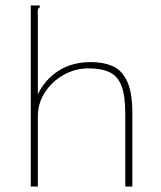

<svg xmlns="http://www.w3.org/2000/svg" viewBox="-20 -685 590 705"><path d="M93 -665H126V-658Q120 -655 119 -648.5Q118 -642 119 -626V-339Q146 -394 195.5 -425.5Q245 -457 314 -457Q359 -457 393 -442.5Q427 -428 446.5 -387Q466 -346 466 -269V0H440V-267Q440 -332 426.5 -368.5Q413 -405 383 -419.5Q353 -434 305 -434Q256 -434 213.5 -410Q171 -386 145 -346Q119 -306 119 -258V0H93Z"/></svg>

Font: Inconsolata SemiExpanded ExtraLight
Style: Regular
Weight: 200
Width: 6
Monospace: yes
Designer: Raph Levien, Cyreal, Brenton Simpson
Foundry: Raph Levien, Cyreal, Google
Version: Version 3.001; ttfautohint (v1.8.2.53-6de2)